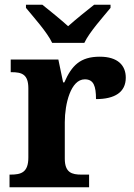

<svg xmlns="http://www.w3.org/2000/svg" viewBox="-20 -786 563 806"><path d="M199 -606H334C355 -651 413 -715 444 -753V-766H375C347 -744 296 -703 266 -676C236 -703 186 -744 158 -766H89V-753C120 -715 178 -651 199 -606ZM20 0H354V-53H322C282 -53 252 -61 252 -120V-273C252 -350 277 -453 336 -453C373 -453 383 -425 383 -370C462 -370 508 -399 508 -460C508 -511 475 -548 399 -548C317 -548 281 -511 250 -440H245L225 -536H25V-483H28C72 -483 99 -474 99 -415V-125C99 -62 69 -53 24 -53H20Z"/></svg>

Font: Noto Serif Malayalam
Style: Bold
Weight: 700
Designer: Indian type Foundry, Jelle Bosma, Monotype Design Team
Foundry: Monotype Imaging Inc.
Version: Version 2.104